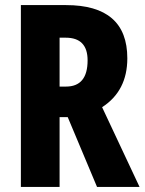

<svg xmlns="http://www.w3.org/2000/svg" viewBox="-20 -734 568 754"><path d="M239 -714Q480 -714 480 -505Q480 -377 381 -313L528 0H361L246 -274H214V0H62V-714ZM238 -586H214V-394H239Q324 -394 324 -497Q324 -586 238 -586Z"/></svg>

Font: Noto Sans ExtraCondensed ExtraBold
Style: Regular
Weight: 800
Width: 2
Designer: Monotype Design Team
Foundry: Monotype Imaging Inc.
Version: Version 2.013; ttfautohint (v1.8.4.7-5d5b)